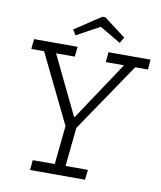

<svg xmlns="http://www.w3.org/2000/svg" viewBox="-90 -891 807 963"><g transform="rotate(10 314.0 -410.0)"><path d="M368 -820 479 -736 461 -706 354 -769 236 -705 220 -732 353 -820ZM624 -599H559L321 -248L301 -51H415L409 0H129L134 -51H246L266 -248L95 -599H30L35 -650H257L251 -599H156L300 -301H304L502 -599H409L414 -650H628Z"/></g></svg>

Font: Zilla Slab Light
Style: Italic
Weight: 300
Italic angle: -6°
Designer: Typotheque.com
Foundry: Typotheque type foundry
Version: Version 1.1; 2017; ttfautohint (v1.6)